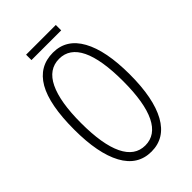

<svg xmlns="http://www.w3.org/2000/svg" viewBox="-244 -907 1008 1008"><g transform="rotate(-45 260.0 -403.0)"><path d="M153.8 -815.9H374.5V-775.9H153.8ZM104 -357.9Q104 -199.2 143.6 -117.7Q183.1 -36.1 259.8 -36.1Q336.4 -36.1 376 -116.7Q416 -198.2 416 -357.9Q416 -516.6 377 -597.7Q337.9 -678.2 261.2 -678.2Q183.1 -678.2 143.6 -596.7Q104 -514.6 104 -357.9ZM465.8 -357.9Q465.8 -180.7 413.1 -85.4Q360.4 9.8 259.8 9.8Q158.7 9.8 106.4 -86.4Q54.2 -182.6 54.2 -358.9Q54.2 -543.9 106 -633.8Q158.2 -724.1 261.2 -724.1Q360.8 -724.1 413.1 -629.4Q465.8 -534.2 465.8 -357.9Z"/></g></svg>

Font: Germano
Style: Regular
Weight: 300
Width: 3
Foundry: Ascender Corporation
Version: Version 1.10; ttfautohint (v1.5)